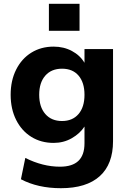

<svg xmlns="http://www.w3.org/2000/svg" viewBox="-20 -765 674 1009"><path d="M574 -507V-23Q574 98 504 161Q434 224 300 224Q179 224 90 177L113 65Q205 111 295 111Q360 111 392 80.5Q424 50 424 -12V-100Q400 -63 357 -38.5Q314 -14 262 -14Q196 -14 145 -45.5Q94 -77 65 -134.5Q36 -192 36 -267Q36 -342 65 -399.5Q94 -457 145 -488.5Q196 -520 262 -520Q315 -520 358 -497Q401 -474 424 -435V-507ZM424 -267Q424 -331 393 -367.5Q362 -404 306 -404Q250 -404 218 -367.5Q186 -331 186 -267Q186 -203 218 -166Q250 -129 306 -129Q361 -129 392.5 -165.5Q424 -202 424 -267ZM237 -745H398V-603H237Z"/></svg>

Font: Muli ExtraBold
Style: Regular
Weight: 800
Designer: Vernon Adams
Foundry: Vernon Adams
Version: Version 2.000